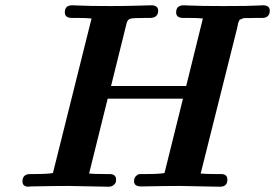

<svg xmlns="http://www.w3.org/2000/svg" viewBox="-20 -706 1040 726"><path d="M64.9 -20Q64.9 -46.9 92.8 -47.9H109.9Q160.6 -47.9 180.2 -51.8L326.2 -636.2Q308.1 -638.2 271 -638.2H252Q225.1 -638.2 225.1 -659.2Q225.1 -686 252.9 -686Q256.8 -686 275.9 -685.1Q294.9 -684.1 327.4 -683.6Q359.9 -683.1 398.9 -683.1Q452.1 -683.1 501.5 -684.6Q550.8 -686 551.8 -686Q577.6 -686 578.1 -666Q578.1 -639.2 548.8 -638.2H532.2Q484.4 -638.2 473.6 -635.5Q462.9 -632.8 459 -619.1L399.9 -380.9H684.1L747.1 -636.2Q729 -638.2 692.9 -638.2H672.9Q646 -638.2 646 -659.2Q646 -686 674.8 -686Q678.7 -686 697.8 -685.1Q716.8 -684.1 750.5 -683.6Q784.2 -683.1 824.2 -683.1Q873 -683.1 907 -683.6Q940.9 -684.1 956.1 -685.1Q971.2 -686 974.1 -686Q1000 -686 1000 -666Q1000 -639.2 973.1 -638.2H948.2Q933.1 -638.2 925 -637.7Q917 -637.2 908.4 -637.7Q899.9 -638.2 896.5 -635.5Q893.1 -632.8 889.6 -632.8Q886.2 -632.8 884.5 -627.9Q882.8 -623 881.8 -622.1Q880.9 -621.1 879.4 -612.5Q877.9 -604 877 -601.1L738.8 -49.8Q757.8 -47.9 796.9 -47.9H815.9Q839.8 -47.9 839.8 -26.9Q839.8 0 812 0H810.1Q675.3 -2.9 660.2 -2.9Q610.4 -2.9 514.2 -1Q487.3 -1 486.8 -20Q486.8 -33.2 493.9 -40Q501 -46.9 505.4 -47.4Q509.8 -47.9 515.1 -47.9H532.2Q583 -47.9 602.1 -51.8L671.9 -333H387.2L316.9 -49.8Q335.9 -47.9 375 -47.9H394Q418.9 -47.9 418.9 -26.9Q418.9 -22 417.5 -16.6Q416 -11.2 408.9 -5.6Q401.9 0 390.1 0H388.2Q253.4 -2.9 238.8 -2.9Q189 -2.9 92.8 -1Q91.8 -1 90.8 -0.5Q89.8 0 88.9 0Q64.9 0 64.9 -20Z"/></svg>

Font: CMU Serif
Style: BoldItalic
Weight: 700
Italic angle: -14.04°
Version: Version 0.7.0